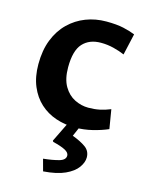

<svg xmlns="http://www.w3.org/2000/svg" viewBox="-108 -532 636 834"><g transform="rotate(15 210.0 -115.0)"><path d="M252.7 15.3Q206.8 15.3 166.1 1.5Q125.3 -12.3 94.5 -40.4Q63.6 -68.5 45.8 -111.1Q28 -153.6 28 -210Q28 -272.6 46.8 -320.1Q65.5 -367.5 98.7 -399.8Q131.8 -432 174.4 -448.4Q217.1 -464.9 265.8 -464.9Q312.7 -464.9 343.4 -458Q374 -451.1 396.2 -442L374.5 -346Q352.5 -355.6 324.6 -362.6Q296.8 -369.6 267.2 -369.6Q215.3 -369.6 185.8 -337.4Q156.3 -305.1 156.3 -230.1Q156.3 -177.5 175.4 -144.9Q194.6 -112.4 224.4 -97.6Q254.3 -82.8 286 -82.8Q313.5 -82.8 337.1 -87.7Q360.7 -92.6 384.8 -102.6L399 -16.7Q368.8 -3.5 330.5 5.9Q292.3 15.3 252.7 15.3ZM174.9 95 221.3 0H275.7L253 52.3Q290.3 66.1 313.2 82.5Q336.1 99 336.1 128Q336.1 150.1 319.2 173.6Q302.3 197 265.6 213.9Q229 230.7 168.3 235.1L153.9 181.9Q196.1 177.5 224.1 169.6Q252.1 161.7 252.1 142Q252.1 128.7 233.4 118.7Q214.6 108.8 177.9 100Z"/></g></svg>

Font: Ancizar Sans Thin
Style: Regular
Weight: 100
Designer: Cesar Puertas, Viviana Monsalve, Julian Moncada, Julian Prieto, Jose Castro, Mariel Hernandez, Felipe Aragon, Sara Alarc
Version: Version 8.100